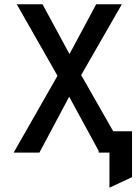

<svg xmlns="http://www.w3.org/2000/svg" viewBox="-20 -720 656 906"><path d="M496.5 165.5V0H445.5V-100.5H603V116ZM450 0 280 -312 59 -700H180.5L335.5 -414L571.5 0ZM44.5 0 279 -411 434 -700H555L333 -313.5L166 0Z"/></svg>

Font: Overpass Mono SemiBold
Style: Regular
Weight: 600
Monospace: yes
Designer: Delve Withrington, Dave Bailey
Foundry: Delve Fonts LLC
Version: Version 4.000